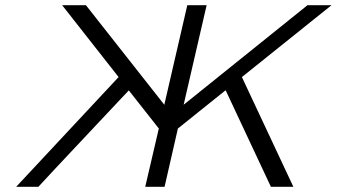

<svg xmlns="http://www.w3.org/2000/svg" viewBox="-20 -715 1289 735"><path d="M42 0 434 -420 218 -695H309L609 -314L697 -695H771L683 -314L1157 -695H1249L906 -420L1103 0H1017L844 -369H843L661 -223L610 0H536L588 -223L473 -369Q416 -308 300 -185Q184 -62 127 0Z"/></svg>

Font: Coval
Style: ExtraLight Italic
Weight: 200
Foundry: Context Ltd
Version: Version 001.000